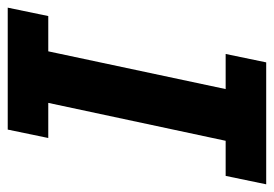

<svg xmlns="http://www.w3.org/2000/svg" viewBox="-152 -589 716 502"><g transform="rotate(-90 206.0 -338.0)"><path d="M293.9 0H-24.9L-2.9 -106H88.9L188 -569.8H96.2L118.2 -675.8H437L415 -569.8H322.8L224.1 -106H315.9Z"/></g></svg>

Font: Cadman
Style: Bold Italic
Weight: 700
Italic angle: -12°
Designer: Paul James MIller
Foundry: High-Logic / Made with FontCreator
Version: Version 2.114;March 28, 2021;FontCreator 13.0.0.2683 64-bit